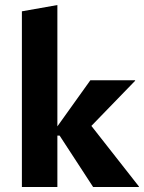

<svg xmlns="http://www.w3.org/2000/svg" viewBox="-20 -743 573 763"><path d="M350 0 217 -204H201V-231L339 -424H517V-422L295 -193L306 -290L532 -2V0ZM67 0V-698L208 -723V0Z"/></svg>

Font: Ysabeau Office ExtraBold
Style: Regular
Weight: 800
Designer: Christian Thalmann (Catharsis Fonts)
Version: Version 2.001;gftools[0.9.30]; featfreeze: tnum,lnum,ss02